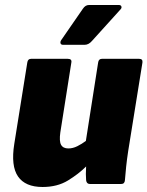

<svg xmlns="http://www.w3.org/2000/svg" viewBox="-20 -735 589 767"><path d="M150 12Q81 12 52 -30Q23 -72 37 -160L89 -485Q91 -500 104 -500H251Q268 -500 265 -485L221 -206Q216 -171 224 -156.5Q232 -142 253 -142Q271 -142 289 -151Q307 -160 323 -172L372 -485Q374 -500 387 -500H536Q551 -500 549 -485L492 -131Q487 -98 484 -69.5Q481 -41 479 -15Q478 0 464 0H339Q326 0 324 -15Q322 -38 324 -70Q294 -40 251.5 -14Q209 12 150 12ZM232 -556Q224 -556 222 -561.5Q220 -567 224 -574L311 -700Q321 -715 335 -715H455Q463 -715 465 -709Q467 -703 461 -697L347 -571Q334 -556 318 -556Z"/></svg>

Font: Sofia Sans ExtraBlack
Style: Italic
Weight: 1000
Italic angle: -9°
Designer: Botio Nikoltchev, Ani Petrova
Foundry: lettersoup
Version: Version 4.100; ttfautohint (v1.8.4.7-5d5b)